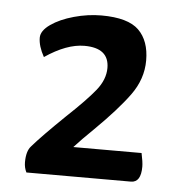

<svg xmlns="http://www.w3.org/2000/svg" viewBox="-39 -748 463 496"><g transform="rotate(5 192.0 -499.5)"><path d="M41 -315Q41 -344 53 -357Q77 -385 137 -443Q186 -489 209 -517.5Q232 -546 232 -576Q232 -628 168 -628Q122 -628 66 -590Q51 -617 51 -639Q51 -657 74.5 -673.5Q98 -690 134 -700Q170 -710 205 -710Q274 -710 302 -682.5Q330 -655 330 -604Q330 -556 299.5 -514Q269 -472 211 -415Q181 -386 162 -365H339Q344 -342 344 -330Q344 -289 318 -289H47Q41 -301 41 -315Z"/></g></svg>

Font: Yanone Kaffeesatz
Style: Regular
Weight: 400
Designer: Yanone (Cyrillic: Daniel Pouzeot & Huerta Tipografica)
Foundry: Yanone
Version: Version 1.100;PS 001.100;hotconv 1.0.70;makeotf.lib2.5.58329